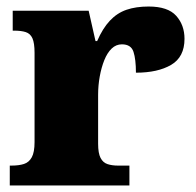

<svg xmlns="http://www.w3.org/2000/svg" viewBox="-20 -569 601 589"><path d="M10 0V-61H15Q38 -61 53.5 -66Q69 -71 77.5 -86.5Q86 -102 86 -133V-407Q86 -437 79.5 -451.5Q73 -466 59 -470.5Q45 -475 23 -475H19V-536H252L273 -443H278Q295 -482 317 -505.5Q339 -529 368 -539Q397 -549 436 -549Q495 -549 520.5 -520.5Q546 -492 546 -450Q546 -394 505 -370Q464 -346 397 -346Q397 -387 389.5 -410Q382 -433 354 -433Q336 -433 322.5 -420Q309 -407 300 -384.5Q291 -362 286 -334.5Q281 -307 281 -278V-128Q281 -99 288.5 -84.5Q296 -70 310 -65.5Q324 -61 342 -61H377V0Z"/></svg>

Font: Noto Serif Kannada Black
Style: Regular
Weight: 900
Version: Version 2.003